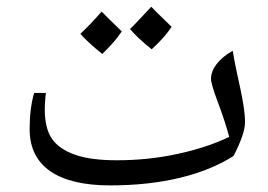

<svg xmlns="http://www.w3.org/2000/svg" viewBox="-20 -562 812 582"><path d="M314 0C471.7 0 600.1 -32.7 688 -89.4C710.9 -133.8 722.7 -168 722.7 -190.9C722.7 -252 697.3 -330.6 685.5 -408.2C643.1 -384.3 619.6 -352.5 619.6 -323.7C619.6 -313 626 -290.5 638.7 -256.8C655.8 -211.4 667.5 -174.8 674.8 -147C628.9 -125 576.2 -107.9 517.1 -95.2C458 -82.5 397 -76.2 335 -76.2C282.2 -76.2 239.7 -81.5 208 -92.8C175.8 -104 152.3 -120.1 137.7 -141.1C123 -162.1 115.7 -192.4 115.7 -231C115.7 -239.3 116.2 -248.5 117.2 -259.8C117.7 -271 118.7 -277.8 119.1 -280.3H83.5C74.2 -248.5 69.8 -211.9 69.8 -170.4C69.8 -56.6 157.2 0 314 0ZM349.1 -466.8C316.4 -498.5 295.9 -518.6 288.1 -526.9C262.7 -498 241.2 -475.6 223.6 -459.5C237.8 -442.9 260.3 -422.4 290 -398.4C317.4 -424.8 336.9 -447.8 349.1 -466.8ZM500 -481C466.8 -512.7 446.3 -533.2 438.5 -541.5C402.8 -502.9 381.3 -480.5 374 -474.1C389.6 -455.6 411.6 -435.1 439.9 -412.6C467.8 -438.5 487.8 -460.9 500 -481Z"/></svg>

Font: Noto Naskh Arabic
Style: Regular
Weight: 400
Designer: Monotype Design Team
Foundry: Monotype Imaging Inc.
Version: Version 1.07